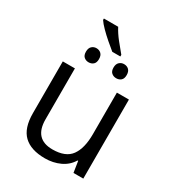

<svg xmlns="http://www.w3.org/2000/svg" viewBox="-207 -995 1027 1126"><g transform="rotate(30 306.5 -432.5)"><path d="M527.3 -535.2V0H460.9L449.2 -75.2H444.8Q419.9 -33.2 373.8 -11.7Q327.6 9.8 272.5 9.8Q176.8 9.8 128.2 -36.9Q79.6 -83.5 79.6 -184.6V-535.2H161.6V-190.4Q161.6 -57.6 284.2 -57.6Q373 -57.6 409.4 -107.9Q445.8 -158.2 445.8 -253.4V-535.2ZM259.3 -873.5Q276.4 -840.3 304.9 -804.2Q333.5 -768.1 357.4 -740.2V-729H302.7Q279.8 -747.6 251.7 -771.7Q223.6 -795.9 199.2 -820.6Q174.8 -845.2 162.6 -863.8V-873.5ZM212.4 -701.2Q231.4 -701.2 244.1 -689.2Q256.8 -677.2 256.8 -652.8Q256.8 -628.4 244.1 -617.2Q231.4 -606 212.4 -606Q194.3 -606 181.4 -617.2Q168.5 -628.4 168.5 -652.8Q168.5 -677.2 181.4 -689.2Q194.3 -701.2 212.4 -701.2ZM399.4 -701.2Q418.9 -701.2 431.6 -689.2Q444.3 -677.2 444.3 -652.8Q444.3 -628.4 431.6 -617.2Q418.9 -606 399.4 -606Q381.3 -606 368.2 -617.2Q355 -628.4 355 -652.8Q355 -677.2 368.2 -689.2Q381.3 -701.2 399.4 -701.2Z"/></g></svg>

Font: Open Sans
Style: Regular
Weight: 400
Designer: Monotype Design Team
Foundry: Monotype Imaging Inc.
Version: Version 3.000; ttfautohint (v1.8.4)